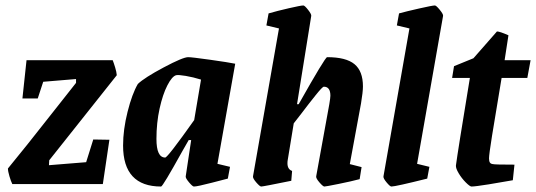

<svg xmlns="http://www.w3.org/2000/svg" viewBox="-20 -673 1960 702"><path d="M321 -163 380 -162 356 0H25Q20 -10 14.5 -28.5Q9 -47 9 -57Q63 -122 187 -280L258 -370V-384L138 -374L118 -313H62L77 -453H392Q396 -443 401 -426.5Q406 -410 407 -398L160 -87L159 -69L295 -80Z M775 -74 821 -63 813 -20Q809 -19 755 -5Q701 9 689 9Q684 9 671 -6.5Q658 -22 659 -28L679 -161H670L646 -119Q575 9 569 9Q430 9 430 -141Q430 -199 446.5 -264.5Q463 -330 484 -366Q508 -389 578.5 -426.5Q649 -464 668 -464Q681 -464 748.5 -454.5Q816 -445 840 -440ZM690 -234 715 -382Q686 -391 659 -395.5Q632 -400 624 -398Q609 -394 592 -361Q575 -328 563.5 -276Q552 -224 552 -165Q552 -97 584 -97Q593 -97 690 -234Z M1259 -73 1302 -62 1295 -18Q1265 -10 1218 -0.5Q1171 9 1166 9Q1161 9 1148 -6Q1135 -21 1136 -28L1184 -292Q1188 -316 1188 -323Q1188 -356 1164 -356Q1159 -356 1134.5 -325.5Q1110 -295 1082 -258L1054 -222L1032 -88Q1031 -83 1031 -76Q1031 -54 1048 -48L1045 -12Q942 9 935 9Q930 9 917 -6Q904 -21 905 -28L1000 -569L954 -580L962 -624Q993 -633 1036.5 -643Q1080 -653 1089 -653Q1094 -653 1106.5 -637Q1119 -621 1118 -615L1066 -292H1072Q1169 -464 1176 -464Q1245 -464 1276 -438.5Q1307 -413 1307 -357Q1307 -337 1300 -295Z M1382 -28 1477 -569 1431 -580 1439 -624Q1464 -631 1512.5 -642Q1561 -653 1570 -653Q1575 -653 1588 -637Q1601 -621 1600 -615L1505 -74L1550 -63L1542 -20Q1426 9 1411 9Q1406 9 1393.5 -6Q1381 -21 1382 -28Z M1647 -68Q1653 -115 1698 -388H1633L1640 -431L1711 -460L1797 -558Q1807 -558 1839 -544L1825 -453H1920L1908 -388H1814Q1790 -245 1779 -176.5Q1768 -108 1768 -94Q1768 -84 1771 -79Q1774 -74 1782 -73Q1789 -71 1861 -71L1855 -14Q1817 -7 1767 1Q1717 9 1704 9Q1698 9 1683 -6Q1668 -21 1657 -39.5Q1646 -58 1647 -68Z"/></svg>

Font: Grenze SemiBold
Style: Italic
Weight: 600
Italic angle: -10°
Designer: Renata Polastri
Foundry: Omnibus-Type
Version: Version 1.002; ttfautohint (v1.8)